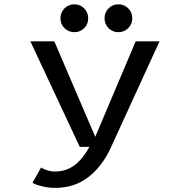

<svg xmlns="http://www.w3.org/2000/svg" viewBox="-20 -696 890 910"><path d="M266.5 -609Q266.5 -637 285.5 -656.2Q304.5 -675.5 332.5 -675.5Q360 -675.5 379 -656.2Q398 -637 398 -609Q398 -581.5 379 -562.5Q360 -543.5 332.5 -543.5Q305 -543.5 285.8 -562.5Q266.5 -581.5 266.5 -609ZM475.5 -609Q475.5 -637 494.5 -656.2Q513.5 -675.5 541 -675.5Q569 -675.5 588 -656.2Q607 -637 607 -609Q607 -581.5 587.8 -562.5Q568.5 -543.5 541 -543.5Q513.5 -543.5 494.5 -562.5Q475.5 -581.5 475.5 -609ZM237.5 -500 431.5 -47.5 623 -500H736L507 0Q466 91 399.5 142.8Q333 194.5 241.5 194.5Q208 194.5 175 185.8Q142 177 134 170L175 98Q183.5 104.5 202.5 110.8Q221.5 117 241.5 117Q292 117 331.5 88.2Q371 59.5 404 0H358L124 -500Z"/></svg>

Font: League Mono Wide
Style: Regular
Weight: 400
Width: 8
Designer: Tyler Finck
Foundry: The League of Moveable Type / Tyler Finck
Version: Version 2.210